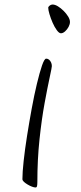

<svg xmlns="http://www.w3.org/2000/svg" viewBox="-20 -616 356 848"><path d="M79 175Q79 145 84.5 94.5Q90 44 99.5 -16Q109 -76 120 -136Q131 -196 143 -246Q155 -296 165.5 -326.5Q176 -357 184 -357Q191 -357 196.5 -352.5Q202 -348 205.5 -340.5Q209 -333 209 -324Q209 -318 199.5 -274.5Q190 -231 177 -160.5Q164 -90 154.5 -0.5Q145 89 145 188Q145 200 143.5 206Q142 212 137 212Q131 212 121.5 208.5Q112 205 102 199Q92 193 85.5 187Q79 181 79 175ZM193 -582Q193 -586 199 -591Q205 -596 212 -596Q223 -596 236 -588Q249 -580 261 -568Q273 -556 281 -543Q289 -530 289 -519Q289 -509 283 -497.5Q277 -486 267.5 -477.5Q258 -469 249 -469Q241 -469 231 -482.5Q221 -496 212.5 -515.5Q204 -535 198.5 -553.5Q193 -572 193 -582Z"/></svg>

Font: Kalam Variable Light
Style: Regular
Weight: 300
Designer: Lipi Raval, Jonny Pinhorn
Foundry: Indian Type Foundry
Version: Version 3.000